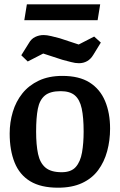

<svg xmlns="http://www.w3.org/2000/svg" viewBox="-20 -861 558 893"><path d="M250 12Q170 12 120.5 -18Q71 -48 48 -105Q25 -162 25 -240Q25 -292 39.5 -340.5Q54 -389 84 -426.5Q114 -464 160.5 -486Q207 -508 270 -508Q348 -508 396.5 -477.5Q445 -447 468.5 -391.5Q492 -336 492 -263Q492 -208 478.5 -158Q465 -108 436.5 -69.5Q408 -31 361.5 -9.5Q315 12 250 12ZM267 -60Q311 -60 332.5 -84.5Q354 -109 361.5 -152Q369 -195 369 -249Q369 -315 360 -356.5Q351 -398 328 -417.5Q305 -437 262 -437Q213 -437 188.5 -416.5Q164 -396 156 -355Q148 -314 148 -249Q148 -187 157 -145Q166 -103 191.5 -81.5Q217 -60 267 -60ZM347 -567Q330 -567 310 -572.5Q290 -578 270 -583L181 -612L109 -575L79 -604L114 -660Q125 -680 143.5 -689Q162 -698 183 -698Q198 -698 218.5 -693Q239 -688 258 -683L346 -654L418 -691L449 -663L414 -606Q402 -586 385 -576.5Q368 -567 347 -567ZM93 -767 105 -841H446L434 -767Z"/></svg>

Font: Faustina Light SemiBold
Style: Regular
Weight: 600
Version: Version 1.200